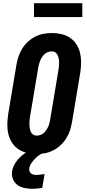

<svg xmlns="http://www.w3.org/2000/svg" viewBox="-20 -948 540 1192"><path d="M207 8Q176 8 146.5 1Q117 -6 93 -22.5Q69 -39 53.5 -64Q38 -89 31.5 -117.5Q25 -146 25.5 -177Q26 -208 31 -240L82 -545Q86 -570 94.5 -596Q103 -622 117.5 -645.5Q132 -669 153 -688.5Q174 -708 198.5 -720.5Q223 -733 249.5 -738Q276 -743 302 -743Q333 -743 362.5 -736Q392 -729 416 -712.5Q440 -696 455.5 -671Q471 -646 477.5 -617.5Q484 -589 483.5 -558Q483 -527 478 -495L427 -190Q423 -165 414.5 -139Q406 -113 391.5 -89.5Q377 -66 356 -46.5Q335 -27 310.5 -14.5Q286 -2 259.5 3Q233 8 207 8ZM207 -106Q219 -106 231 -110Q243 -114 252 -122.5Q261 -131 268 -141.5Q275 -152 280 -163Q285 -174 287.5 -186Q290 -198 292 -209L343 -514Q345 -526 346 -538Q347 -550 347 -561.5Q347 -573 344.5 -584.5Q342 -596 337.5 -606Q333 -616 323.5 -622.5Q314 -629 302 -629Q290 -629 278.5 -625Q267 -621 257.5 -612.5Q248 -604 241 -593.5Q234 -583 229.5 -572Q225 -561 222 -549Q219 -537 217 -526L166 -221Q164 -209 163 -197Q162 -185 162.5 -173.5Q163 -162 165 -150.5Q167 -139 171.5 -129Q176 -119 185.5 -112.5Q195 -106 207 -106ZM182 224Q156 224 131.5 219Q107 214 88 200Q69 186 60 163Q51 140 55 115Q58 96 67.5 77.5Q77 59 90 43.5Q103 28 119 15Q135 2 154 -8H255L254 0Q238 5 223.5 15Q209 25 196.5 38Q184 51 174 66Q164 81 162 97Q160 106 163 114.5Q166 123 173 128.5Q180 134 188.5 136Q197 138 206 138Q218 138 231 136Q244 134 257 133L242 219Q227 221 212 222.5Q197 224 182 224ZM191 -842V-928H491V-842Z"/></svg>

Font: Iosevka Heavy Oblique
Style: Regular
Weight: 900
Italic angle: -9°
Monospace: yes
Designer: Belleve Invis
Foundry: Belleve Invis
Version: Version 32.5.0; ttfautohint (v1.8.4)